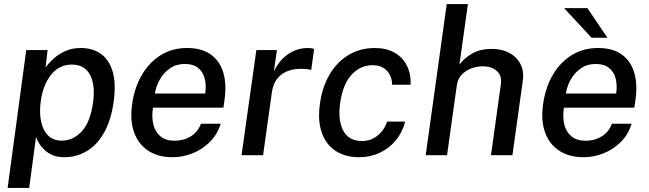

<svg xmlns="http://www.w3.org/2000/svg" viewBox="-20 -763 3192 944"><path d="M17.5 161 109 -517H214L204 -431Q219.5 -453 244 -475.2Q268.5 -497.5 301.8 -512.2Q335 -527 376.5 -527Q434.5 -527 475.2 -498.8Q516 -470.5 533.5 -412.2Q551 -354 539 -264.5Q527 -174.5 493.2 -113.5Q459.5 -52.5 408.8 -21.2Q358 10 295 10Q265 10 242 1Q219 -8 202.2 -22.8Q185.5 -37.5 174.5 -54.8Q163.5 -72 157 -89L123.5 161ZM284 -71.5Q340 -71.5 382.5 -117.8Q425 -164 438 -262.5Q449 -347 422 -396.2Q395 -445.5 333.5 -445.5Q269.5 -445.5 230 -394.2Q190.5 -343 180 -262.5Q173 -210 181.8 -166.8Q190.5 -123.5 215.8 -97.5Q241 -71.5 284 -71.5Z M828.5 10Q758 10 709.2 -21.8Q660.5 -53.5 639.2 -112.5Q618 -171.5 630 -253Q641.5 -333.5 677.8 -395.2Q714 -457 770.5 -492Q827 -527 900 -527Q972 -527 1016.5 -495Q1061 -463 1078 -405.2Q1095 -347.5 1083.5 -269L1078.5 -233.5H732Q725 -187 734.2 -150.2Q743.5 -113.5 769.5 -92.2Q795.5 -71 839 -71Q882.5 -71 917.2 -92Q952 -113 968 -154.5H1065Q1048.5 -101.5 1011.2 -64.5Q974 -27.5 926 -8.8Q878 10 828.5 10ZM741.5 -303H989Q995 -343.5 986.5 -376.8Q978 -410 953.8 -429.2Q929.5 -448.5 888 -448.5Q846.5 -448.5 815.5 -427Q784.5 -405.5 765.8 -372Q747 -338.5 741.5 -303Z M1167.5 0 1240.5 -517H1341.5L1326.5 -411Q1344 -449 1370 -474.8Q1396 -500.5 1427.5 -513.8Q1459 -527 1493 -527Q1502.5 -527 1511.2 -525.8Q1520 -524.5 1524.5 -521.5L1510 -418.5Q1504.5 -421.5 1495 -422.5Q1485.5 -423.5 1479 -424Q1435 -427 1400.5 -415.8Q1366 -404.5 1344.5 -378.2Q1323 -352 1317 -311L1273.5 0Z M1745.5 10Q1678 10 1630.5 -20.8Q1583 -51.5 1562 -111.2Q1541 -171 1553.5 -256.5Q1565 -337 1601.2 -398Q1637.5 -459 1694.2 -493Q1751 -527 1823.5 -527Q1879.5 -527 1919.5 -504.2Q1959.5 -481.5 1980.2 -441Q2001 -400.5 1999 -346.5H1908Q1908 -372 1897.2 -394Q1886.5 -416 1865.2 -429.2Q1844 -442.5 1812 -442.5Q1753 -442.5 1709.8 -397Q1666.5 -351.5 1652.5 -257.5Q1640.5 -171.5 1667.8 -120.5Q1695 -69.5 1759.5 -69.5Q1792 -69.5 1817.2 -83.5Q1842.5 -97.5 1859.2 -119.5Q1876 -141.5 1883 -165H1972Q1959 -113 1926.5 -73.5Q1894 -34 1847.2 -12Q1800.5 10 1745.5 10Z M2073 0 2176.5 -743H2280.5L2239 -445.5Q2261.5 -476.5 2301 -499.5Q2340.5 -522.5 2399.5 -522.5Q2447.5 -522.5 2484 -503Q2520.5 -483.5 2538.8 -448.5Q2557 -413.5 2550.5 -367L2499.5 0H2394L2442.5 -348.5Q2448.5 -390 2423.2 -413.5Q2398 -437 2354 -437Q2323.5 -437 2296 -426.2Q2268.5 -415.5 2249.2 -394.8Q2230 -374 2226 -343L2178 0Z M2849 10Q2778.5 10 2729.8 -21.8Q2681 -53.5 2659.8 -112.5Q2638.5 -171.5 2650.5 -253Q2662 -333.5 2698.2 -395.2Q2734.5 -457 2791 -492Q2847.5 -527 2920.5 -527Q2992.5 -527 3037 -495Q3081.5 -463 3098.5 -405.2Q3115.5 -347.5 3104 -269L3099 -233.5H2752.5Q2745.5 -187 2754.8 -150.2Q2764 -113.5 2790 -92.2Q2816 -71 2859.5 -71Q2903 -71 2937.8 -92Q2972.5 -113 2988.5 -154.5H3085.5Q3069 -101.5 3031.8 -64.5Q2994.5 -27.5 2946.5 -8.8Q2898.5 10 2849 10ZM2762 -303H3009.5Q3015.5 -343.5 3007 -376.8Q2998.5 -410 2974.2 -429.2Q2950 -448.5 2908.5 -448.5Q2867 -448.5 2836 -427Q2805 -405.5 2786.2 -372Q2767.5 -338.5 2762 -303ZM2888.5 -577.5 2753.5 -723H2868L2966.5 -577.5Z"/></svg>

Font: Public Sans Thin Medium
Style: Italic
Weight: 500
Italic angle: -8°
Version: Version 2.001